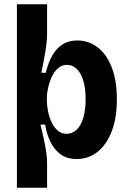

<svg xmlns="http://www.w3.org/2000/svg" viewBox="-20 -727 600 897"><path d="M59 150V-264V-707H200V-568Q200 -547 196.5 -518.5Q193 -490 187 -457Q181 -424 173 -387H194Q205 -434 224.5 -468Q244 -502 273 -520Q302 -538 341 -538Q394 -538 436 -506Q478 -474 502 -412.5Q526 -351 526 -263Q526 -176 502 -113.5Q478 -51 435.5 -17.5Q393 16 338 16Q294 16 264 -5.5Q234 -27 216 -63.5Q198 -100 191 -145H169Q174 -127 179 -104Q184 -81 189 -56.5Q194 -32 197 -8.5Q200 15 200 34V150ZM291 -102Q317 -102 337 -120Q357 -138 368.5 -174.5Q380 -211 380 -264Q380 -317 368.5 -352.5Q357 -388 337.5 -406Q318 -424 293 -424Q273 -424 257.5 -413Q242 -402 231 -384.5Q220 -367 213 -346Q206 -325 202.5 -305.5Q199 -286 199 -272V-256Q199 -235 204 -209Q209 -183 220 -158.5Q231 -134 248.5 -118Q266 -102 291 -102Z"/></svg>

Font: Bricolage Grotesque SemiCondensed
Style: Bold
Weight: 700
Width: 4
Designer: Mathieu Triay
Foundry: Atelier Triay
Version: Version 1.001;gftools[0.9.33.dev8+g029e19f]